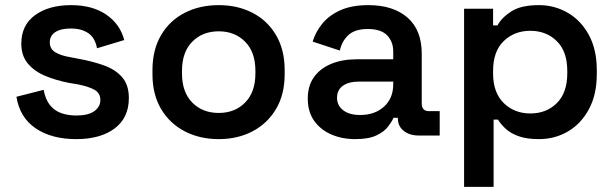

<svg xmlns="http://www.w3.org/2000/svg" viewBox="-20 -528 2394 748"><path d="M277 14Q181 14 119 -28Q57 -70 44 -151L150 -178Q157 -140 175 -118Q193 -96 219.5 -87Q246 -78 277 -78Q324 -78 347.5 -95Q371 -112 371 -138Q371 -165 348.5 -178Q326 -191 280 -200L249 -205Q198 -215 156 -232.5Q114 -250 88.5 -280.5Q63 -311 63 -358Q63 -430 116.5 -469Q170 -508 257 -508Q340 -508 394 -471Q448 -434 464 -372L358 -340Q350 -382 323 -399.5Q296 -417 257 -417Q217 -417 195.5 -403Q174 -389 174 -363Q174 -337 196 -324Q218 -311 255 -305L286 -299Q341 -289 385.5 -273Q430 -257 456 -227Q482 -197 482 -146Q482 -69 426.5 -27.5Q371 14 277 14Z M832 14Q758 14 699.5 -16.5Q641 -47 607.5 -103.5Q574 -160 574 -239V-255Q574 -334 607.5 -391Q641 -448 699.5 -478Q758 -508 832 -508Q906 -508 964 -478Q1022 -448 1055.5 -391Q1089 -334 1089 -255V-239Q1089 -160 1055.5 -103.5Q1022 -47 964 -16.5Q906 14 832 14ZM832 -88Q895 -88 935 -128.5Q975 -169 975 -242V-252Q975 -325 935 -365.5Q895 -406 832 -406Q769 -406 729 -365.5Q689 -325 689 -252V-242Q689 -169 729 -128.5Q769 -88 832 -88Z M1364 14Q1312 14 1270 -4.5Q1228 -23 1203.5 -58Q1179 -93 1179 -144Q1179 -194 1203.5 -228Q1228 -262 1271 -279.5Q1314 -297 1369 -297H1512V-327Q1512 -366 1488 -390.5Q1464 -415 1413 -415Q1363 -415 1337.5 -391.5Q1312 -368 1304 -331L1198 -366Q1210 -405 1236.5 -437Q1263 -469 1307 -488.5Q1351 -508 1415 -508Q1512 -508 1567.5 -459.5Q1623 -411 1623 -319V-125Q1623 -95 1651 -95H1693V0H1612Q1576 0 1553 -18Q1530 -36 1530 -67V-69H1513Q1507 -55 1492 -35Q1477 -15 1446.5 -0.5Q1416 14 1364 14ZM1383 -80Q1440 -80 1476 -112.5Q1512 -145 1512 -200V-210H1376Q1339 -210 1316 -194Q1293 -178 1293 -147Q1293 -117 1317 -98.5Q1341 -80 1383 -80Z M1788 200V-494H1901V-429H1918Q1935 -460 1972.5 -484Q2010 -508 2080 -508Q2140 -508 2191.5 -478.5Q2243 -449 2274 -392Q2305 -335 2305 -255V-239Q2305 -159 2274 -102Q2243 -45 2192 -15.5Q2141 14 2080 14Q2033 14 2001.5 3Q1970 -8 1950.5 -26Q1931 -44 1920 -62H1903V200ZM2046 -86Q2109 -86 2149.5 -126.5Q2190 -167 2190 -242V-252Q2190 -328 2149 -368Q2108 -408 2046 -408Q1984 -408 1942.5 -368Q1901 -328 1901 -252V-242Q1901 -167 1942.5 -126.5Q1984 -86 2046 -86Z"/></svg>

Font: Space Grotesk Light SemiBold
Style: Regular
Weight: 600
Version: Version 2.000